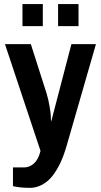

<svg xmlns="http://www.w3.org/2000/svg" viewBox="-20 -738 492 939"><path d="M89.9 -610.3V-718.1H189.4V-610.3ZM264.1 -610.3V-718.1H364V-610.3ZM43.4 171.6V80.8H97.7Q125.1 80.8 146.8 60.6Q168.5 40.4 178.1 0L4.3 -522.2H130.8L208.9 -277.6Q216.8 -251.1 222.8 -215.7Q228.9 -180.3 228.7 -165.3Q228.5 -150.3 230.2 -142.9L329.3 -522.2H449.2L306.3 -26.5Q293.2 19.1 277.2 54.3Q261.1 89.5 238.9 119.2Q216.8 149 187 164.9Q157.3 180.7 128.4 180.7Q99.5 180.7 80.1 178.5Q60.8 176.4 52.1 174.4Q43.4 172.5 43.4 171.6Z"/></svg>

Font: Puralecka Narrow
Style: Bold
Weight: 700
Designer: Hector Gatti, Marcela Romero, Pablo Cosgaya and Nicolas Silva
Version: Version 1.004;PS 001.004;hotconv 1.0.70;makeotf.lib2.5.58329